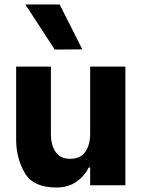

<svg xmlns="http://www.w3.org/2000/svg" viewBox="-20 -826 628 856"><path d="M539 0H382V-79H375Q358 -42 321 -16Q284 10 231 10Q128 10 90 -56Q52 -122 52 -203V-529H207V-229Q207 -179 228 -148.5Q249 -118 293 -118Q339 -118 360.5 -149.5Q382 -181 382 -229V-529H539ZM93 -806H246L347 -606L224 -605Z"/></svg>

Font: Be Vietnam ExtraBold
Style: Regular
Weight: 800
Designer: Gabriel Lam
Foundry: TypeRant
Version: Version 4.000